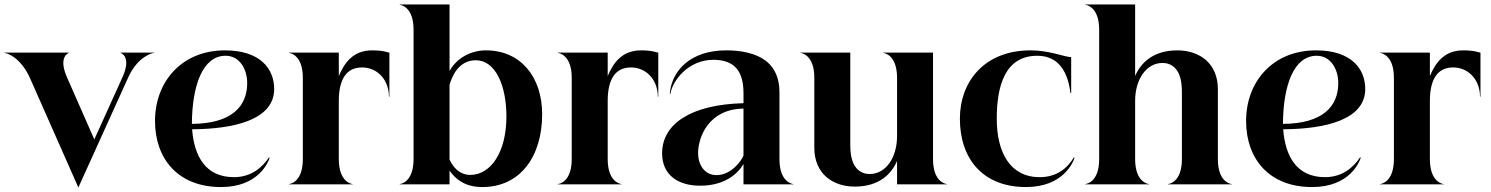

<svg xmlns="http://www.w3.org/2000/svg" viewBox="-82 -820 6633 854"><path d="M53 -469 266.5 14 488.5 -476C530.5 -568 594 -584.5 603.5 -584.5V-586H454.5V-584.5C456 -584.5 504.5 -568 462.5 -476L337.5 -200L216 -476C175.5 -568 223 -584.5 224.5 -584.5V-586H-62V-584.5C-52.5 -584.5 10 -567 53 -469Z M901.5 12C1067.5 12 1111.5 -99 1117.5 -118L1114.5 -120C1086.5 -79 1039.5 -32 958.5 -32C832.5 -32 781.5 -125 772.5 -245C958.5 -246 1137.5 -287 1137.5 -424C1137.5 -514 1075.5 -596 918.5 -596C727.5 -596 607.5 -458 607.5 -282C607.5 -116 707.5 12 901.5 12ZM771.5 -269C772.5 -440 819.5 -572 921.5 -572C983.5 -572 1017.5 -513 1017.5 -450C1017.5 -347 948.5 -270 771.5 -269Z M1265 -474V-112C1265 -11 1209 -1.5 1203.5 -1.5V0H1486.5V-1.5C1481 -1.5 1425 -11 1425 -112V-371C1425 -469 1460 -520 1528 -520C1556 -520 1581 -511 1601 -495C1630 -472 1648 -434 1648 -390H1650V-586C1642 -586 1627 -596 1573 -596C1487 -596 1449 -538 1425 -482V-586H1203.5V-584.5C1209 -584.5 1265 -575 1265 -474Z M1917.5 0V-61C1943.5 -25 1983.5 12 2063.5 12C2233.5 12 2329.5 -126 2329.5 -312C2329.5 -478 2233.5 -596 2079.5 -596C2011.5 -596 1948.5 -561 1917.5 -504V-800H1696V-798.5C1701.5 -798.5 1757.5 -789 1757.5 -688V-112C1757.5 -11 1701.5 -1.5 1696 -1.5V0ZM1917.5 -110V-443C1940.5 -520 1983.5 -552 2034.5 -552C2121.5 -552 2170.5 -440 2170.5 -302C2170.5 -144 2101.5 -42 2009.5 -42C1980.5 -42 1943.5 -55 1917.5 -110Z M2461 -474V-112C2461 -11 2405 -1.5 2399.5 -1.5V0H2682.5V-1.5C2677 -1.5 2621 -11 2621 -112V-371C2621 -469 2656 -520 2724 -520C2752 -520 2777 -511 2797 -495C2826 -472 2844 -434 2844 -390H2846V-586C2838 -586 2823 -596 2769 -596C2683 -596 2645 -538 2621 -482V-586H2399.5V-584.5C2405 -584.5 2461 -575 2461 -474Z M3091 -554C3130 -554 3163 -545 3186 -524C3211 -501 3225 -463 3225 -406V-361C2990.5 -355 2863 -268.5 2863 -138C2863 -40 2936 6 3032 6C3138.5 6 3197.5 -44 3225 -90.5V0H3446.5V-1.5C3441 -1.5 3385 -11 3385 -112V-410C3385 -474 3363 -516 3331 -544C3279 -588 3202 -596 3148 -596C2991 -596 2906 -508 2897 -403H2900C2909 -461 2979 -554 3091 -554ZM3023 -138C3023 -211.5 3071 -335 3225 -337V-129C3219 -109 3172 -41 3105 -41C3050 -41 3023 -90 3023 -138Z M3720 10C3830 10 3884 -48 3908 -104V0H4129.5V-1.5C4124 -1.5 4068 -11 4068 -112V-586H3846.5V-584.5C3852 -584.5 3908 -575 3908 -474V-215C3908 -117 3857 -46 3786 -46C3751 -46 3728 -65 3715 -91C3702 -118 3700 -151 3700 -176V-586H3478.5V-584.5C3484 -584.5 3540 -575 3540 -474V-163C3540 -106 3560 -63 3592 -34C3625 -5 3670 10 3720 10Z M4481.5 12C4647.5 12 4691.5 -99 4697.5 -118L4694.5 -120C4666.5 -73 4619.5 -32 4542.5 -32C4409.5 -32 4351.5 -144 4351.5 -292C4351.5 -440 4389.5 -572 4531.5 -572C4581.5 -572 4614.5 -552 4635.5 -526C4667.5 -487 4675.5 -434 4679.5 -406H4682.5V-566C4653.5 -566 4587.5 -596 4501.5 -596C4297.5 -596 4187.5 -458 4187.5 -292C4187.5 -116 4287.5 12 4481.5 12Z M4807 -688V-112C4807 -11 4751 -1.5 4745.5 -1.5V0H5028.5V-1.5C5023 -1.5 4967 -11 4967 -112V-371C4967 -469 5018 -540 5089 -540C5124 -540 5147 -521 5160 -495C5173 -468 5175 -435 5175 -410V-112C5175 -11 5119 -1.5 5113.5 -1.5V0H5396.5V-1.5C5391 -1.5 5335 -11 5335 -112V-423C5335 -480 5315 -523 5283 -552C5250 -581 5205 -596 5155 -596C5045 -596 4991 -538 4967 -482V-800H4745.5V-798.5C4751 -798.5 4807 -789 4807 -688Z M5754.5 12C5920.5 12 5964.5 -99 5970.5 -118L5967.5 -120C5939.5 -79 5892.5 -32 5811.5 -32C5685.5 -32 5634.5 -125 5625.5 -245C5811.5 -246 5990.5 -287 5990.5 -424C5990.5 -514 5928.5 -596 5771.5 -596C5580.5 -596 5460.5 -458 5460.5 -282C5460.5 -116 5560.5 12 5754.5 12ZM5624.5 -269C5625.5 -440 5672.5 -572 5774.5 -572C5836.5 -572 5870.5 -513 5870.5 -450C5870.5 -347 5801.5 -270 5624.5 -269Z M6118 -474V-112C6118 -11 6062 -1.5 6056.5 -1.5V0H6339.5V-1.5C6334 -1.5 6278 -11 6278 -112V-371C6278 -469 6313 -520 6381 -520C6409 -520 6434 -511 6454 -495C6483 -472 6501 -434 6501 -390H6503V-586C6495 -586 6480 -596 6426 -596C6340 -596 6302 -538 6278 -482V-586H6056.5V-584.5C6062 -584.5 6118 -575 6118 -474Z"/></svg>

Font: Beautique Display Medium
Style: Bold
Weight: 900
Designer: Nhat-Quang Ngo
Version: Version 1.100;Glyphs 3.2.3 (3260)